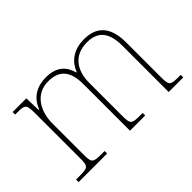

<svg xmlns="http://www.w3.org/2000/svg" viewBox="-89 -806 1070 1070"><g transform="rotate(-45 445.5 -271.0)"><path d="M38 0H263V-20H243C170 -20 166 -24 166 -94V-334C166 -431 215 -517 315 -517C409 -517 443 -462 443 -365V0H563V-20H548C475 -20 471 -24 471 -94V-349C471 -443 516 -518 622 -518C712 -518 748 -463 748 -365V0H863V-20H853C780 -20 776 -24 776 -94V-361C776 -478 729 -542 622 -542C533 -542 485 -495 464 -441H461C446 -495 412 -542 321 -542C251 -542 195 -510 170 -443H165L162 -536H54V-516H71C131 -516 138 -511 138 -442V-94C138 -24 134 -20 61 -20H38Z"/></g></svg>

Font: Noto Serif Georgian Thin
Style: Regular
Weight: 100
Designer: Monotype Design Team, Akaki Razmadze
Foundry: Google LLC
Version: Version 2.003